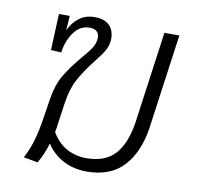

<svg xmlns="http://www.w3.org/2000/svg" viewBox="-69 -649 771 733"><g transform="rotate(10 316.5 -282.0)"><path d="M571 -562 520 -195Q506 -100 455.5 -44.5Q405 11 312 11Q262 11 221.5 -10Q181 -31 156 -70Q143 -26 122 9L67 -1Q85 -35 96 -72Q107 -109 116 -168L127 -239Q136 -295 158.5 -332.5Q181 -370 218 -414Q243 -442 254.5 -461Q266 -480 266 -500Q266 -515 256.5 -523.5Q247 -532 229 -532Q193 -532 169 -500Q145 -468 138 -420L98 -422L104 -563H146L142 -506Q155 -536 180 -555.5Q205 -575 241 -575Q279 -575 298 -556Q317 -537 317 -505Q317 -480 305 -459Q293 -438 268 -407Q234 -364 213.5 -326Q193 -288 185 -233L171 -135L168 -116Q191 -77 225.5 -58Q260 -39 302 -39Q376 -39 414 -82Q452 -125 464 -208L513 -562Z"/></g></svg>

Font: FiraGO Light
Style: Italic
Weight: 300
Italic angle: -8°
Designer: bBox Type GmbH
Foundry: bBox Type GmbH
Version: Version 1.001